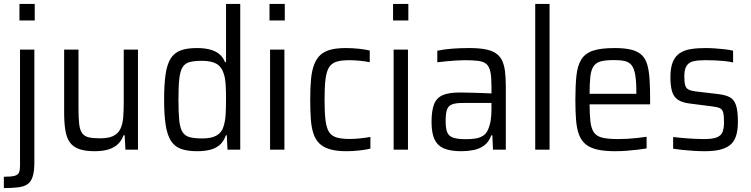

<svg xmlns="http://www.w3.org/2000/svg" viewBox="-26 -763 3830 979"><path d="M73.2 -658.6V-743H151.1V-658.6ZM-6.4 196V138.3Q31.4 138.3 49.1 133.3Q66.8 128.3 71.4 115.8Q76.1 103.3 76.1 82.9V-510H149.2V64.7Q149.2 109.6 140.9 136.4Q132.6 163.2 114.9 175.8Q97.2 188.3 67.1 192.1Q37.1 196 -6.4 196Z M455.3 8Q406.1 8 375.2 -3.8Q344.4 -15.6 328.5 -39.4Q312.6 -63.3 306.9 -100.7Q301.1 -138.2 301.1 -188.9V-510H374.2V-213.5Q374.2 -161.2 377.8 -129.9Q381.5 -98.6 393.5 -83.1Q405.5 -67.5 427 -62.6Q448.6 -57.7 484.5 -57.7Q527.3 -57.7 551.8 -69.8Q576.3 -81.9 587.9 -105.9Q599.5 -129.9 602.3 -165.2Q605 -200.5 605 -246V-510H677.5V0H613.6L609.6 -73.4H603.9Q595.3 -48.4 577.2 -30Q559.1 -11.7 529.6 -1.8Q500 8 455.3 8Z M978.4 8Q929 8 896.4 -4Q863.8 -16.1 845.4 -45.1Q826.9 -74.2 818.9 -125.1Q810.8 -176.1 810.8 -254.5Q810.8 -332.8 818.4 -384.3Q825.9 -435.8 844.4 -464.9Q862.8 -493.9 895.4 -506Q927.9 -518 977.4 -518Q1014.4 -518 1042.4 -511.1Q1070.4 -504.2 1090.4 -488.8Q1110.3 -473.4 1121.4 -446.6H1126.5V-743H1199V0H1134L1130.5 -72.8H1125.4Q1114.4 -40.2 1092.3 -22.3Q1070.1 -4.5 1041.1 1.8Q1012.1 8 978.4 8ZM1006.5 -57.1Q1051.5 -57.1 1077.9 -71.8Q1104.2 -86.5 1113.6 -117.4Q1122.5 -145.3 1124.5 -178.5Q1126.5 -211.6 1126.5 -263Q1126.5 -302.5 1124.5 -333Q1122.5 -363.5 1116 -383.7Q1105.3 -421.5 1078.7 -437.2Q1052 -452.9 1003.1 -452.9Q964.8 -452.9 941 -446.5Q917.2 -440.1 905 -420.4Q892.7 -400.7 888.3 -361.2Q883.9 -321.8 883.9 -255Q883.9 -188.8 888 -149Q892.2 -109.3 904.7 -89.6Q917.2 -69.9 941.4 -63.5Q965.7 -57.1 1006.5 -57.1Z M1348.2 -658.6V-743H1426.1V-658.6ZM1351.1 0V-510H1424.2V0Z M1740.7 8Q1690.1 8 1656 -2Q1621.9 -12.1 1601.9 -32.1Q1581.8 -52.2 1571.8 -82.9Q1561.8 -113.7 1558.8 -156.9Q1555.8 -200.2 1555.8 -255.1Q1555.8 -314.2 1559.8 -358.1Q1563.8 -401.9 1575.5 -433Q1587.2 -464 1607.5 -482.7Q1627.8 -501.3 1659.4 -509.6Q1691 -518 1737.8 -518Q1769 -518 1803.1 -514.5Q1837.2 -510.9 1859.3 -505.4V-445.7Q1837.9 -450.2 1808.8 -453.2Q1779.7 -456.1 1754.7 -456.1Q1713.7 -456.1 1688.7 -448Q1663.8 -439.8 1651 -418.4Q1638.3 -396.9 1633.6 -357.6Q1628.9 -318.3 1628.9 -255.5Q1628.9 -191.7 1633.6 -151.7Q1638.3 -111.6 1651.3 -90.7Q1664.4 -69.7 1690.3 -62.1Q1716.2 -54.4 1757.2 -54.4Q1783 -54.4 1811.8 -57.6Q1840.5 -60.8 1862.7 -64.7V-5.1Q1840 0.5 1806.2 4.2Q1772.4 8 1740.7 8Z M1978.2 -658.6V-743H2056.1V-658.6ZM1981.1 0V-510H2054.2V0Z M2325.4 8Q2274.2 8 2240.7 -4.9Q2207.2 -17.8 2190.8 -50.1Q2174.4 -82.4 2174.4 -140.2Q2174.4 -197.8 2186.9 -230.7Q2199.5 -263.5 2230.3 -277.3Q2261.1 -291.2 2315.7 -291.2Q2327.6 -291.2 2346 -290.9Q2364.5 -290.7 2388.2 -290Q2411.8 -289.2 2435.5 -288.5Q2459.2 -287.7 2480 -286.7V-321.8Q2480 -369.1 2474.6 -395.9Q2469.1 -422.7 2455 -435.7Q2440.9 -448.7 2413.7 -452.4Q2386.4 -456.1 2342.9 -456.1Q2324 -456.1 2298.9 -454.4Q2273.8 -452.7 2248.8 -450.4Q2223.8 -448.2 2203.8 -445.3V-504.4Q2239.7 -512 2281 -515Q2322.4 -518 2366.3 -518Q2414.1 -518 2447.3 -511.9Q2480.4 -505.8 2501.2 -492.2Q2522.1 -478.6 2533.3 -456Q2544.6 -433.4 2548.8 -400.3Q2553.1 -367.3 2553.1 -322.9V0H2487.6L2484.6 -72.8H2478.9Q2466.9 -38.7 2442.5 -21.1Q2418.1 -3.5 2387.8 2.3Q2357.5 8 2325.4 8ZM2350.3 -53.3Q2377.3 -53.3 2399 -56.8Q2420.7 -60.3 2437 -70.8Q2453.4 -81.4 2461.7 -100.3Q2471.6 -122.7 2475.8 -148.2Q2480 -173.6 2480 -207.3V-238H2334.4Q2298.6 -238 2279.5 -231Q2260.5 -224.1 2253.4 -204.5Q2246.3 -184.8 2246.3 -145.6Q2246.3 -107.8 2254.4 -88.1Q2262.5 -68.5 2285 -60.9Q2307.6 -53.3 2350.3 -53.3Z M2703.1 0V-743H2776.2V0Z M3111.2 8Q3055.8 8 3018.9 -0.6Q2981.9 -9.2 2959.8 -27.8Q2937.8 -46.3 2926.3 -76.6Q2914.8 -106.9 2911.3 -151.1Q2907.8 -195.3 2907.8 -254Q2907.8 -326.8 2913.2 -377.3Q2918.5 -427.8 2937.8 -459.4Q2957.2 -490.9 2997.2 -504.5Q3037.3 -518 3107.7 -518Q3160.5 -518 3193.9 -509.4Q3227.3 -500.8 3246.7 -482Q3266 -463.1 3274.7 -432.1Q3283.5 -401 3286.2 -356.8Q3289 -312.7 3289 -255.5V-231H2980.3Q2980.3 -176.4 2984.8 -141.2Q2989.3 -106.1 3003.1 -86.8Q3017 -67.5 3046.5 -60.7Q3075.9 -53.9 3126 -53.9Q3148.3 -53.9 3173.4 -55.3Q3198.4 -56.8 3223.9 -59.5Q3249.3 -62.3 3271 -65.7V-6.1Q3252.9 -3.1 3226.1 0.2Q3199.3 3.5 3169.2 5.7Q3139.2 8 3111.2 8ZM3218.7 -266.3V-294.4Q3218.7 -349.1 3213 -381.4Q3207.4 -413.7 3194.9 -430Q3182.4 -446.3 3160.3 -451.5Q3138.2 -456.7 3105.3 -456.7Q3063.7 -456.7 3039 -450.5Q3014.3 -444.4 3001.3 -426.2Q2988.3 -408 2984.3 -374.1Q2980.3 -340.2 2980.3 -284.8H3237.7Z M3566.1 8Q3542 8 3512.6 6.2Q3483.3 4.5 3455.7 1.7Q3428 -1.1 3406.4 -4.6V-64.3Q3425.9 -62.3 3445.3 -60.3Q3464.7 -58.3 3484 -57.1Q3503.3 -55.9 3523.1 -54.9Q3543 -53.9 3563.3 -53.9Q3606.9 -53.9 3628.6 -62.4Q3650.4 -70.9 3658 -89.7Q3665.7 -108.6 3665.7 -139Q3665.7 -172.3 3661.7 -188.4Q3657.8 -204.6 3645.2 -211Q3632.6 -217.3 3606.9 -220.3L3489.3 -235.3Q3451.3 -240.3 3430.1 -254.8Q3408.8 -269.2 3400.6 -297.7Q3392.4 -326.1 3392.4 -369.7Q3392.4 -417.7 3404.7 -447.2Q3416.9 -476.7 3440.3 -492.1Q3463.6 -507.4 3496.4 -512.7Q3529.2 -518 3570.8 -518Q3595 -518 3620.4 -516.2Q3645.8 -514.5 3669.9 -511.7Q3694 -508.9 3712 -504.4V-444.7Q3690.6 -449.2 3667.6 -451.7Q3644.5 -454.1 3620.3 -455.1Q3596.1 -456.1 3569.9 -456.1Q3535.5 -456.1 3511.8 -451.2Q3488.2 -446.3 3475.7 -428.7Q3463.3 -411.1 3463.3 -373.5Q3463.3 -344.6 3467.4 -329.2Q3471.5 -313.8 3483.8 -306.9Q3496.1 -300 3520.3 -297L3638.2 -283Q3674.1 -278.6 3695.4 -267.2Q3716.6 -255.8 3726.6 -227.2Q3736.5 -198.6 3736.5 -141.2Q3736.5 -96.9 3726.4 -67.8Q3716.3 -38.6 3695 -22.3Q3673.6 -6 3642.1 1Q3610.5 8 3566.1 8Z"/></svg>

Font: Saira Thin SemiCondensed
Style: Regular
Weight: 100
Width: 4
Version: Version 1.101